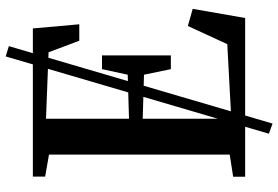

<svg xmlns="http://www.w3.org/2000/svg" viewBox="-171 -707 974 672"><g transform="rotate(-90 316.0 -371.0)"><path d="M184 83 454.5 -838 490.5 -827 219.5 96ZM111 -54V-686.5L34 -700V-743H552.5L567 -580.5H509.5L469 -688L236.5 -697V-406.5L390.5 -411L410 -501H458V-260H410L390.5 -354L236.5 -358.5V-48.5L497.5 -62.5L561 -200.5L621 -183.5L589 0H33.5V-42Z"/></g></svg>

Font: Merriweather 60pt SemiBold
Style: Regular
Weight: 600
Version: Version 2.100